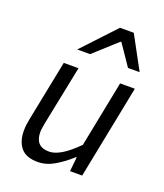

<svg xmlns="http://www.w3.org/2000/svg" viewBox="-139 -833 799 937"><g transform="rotate(20 261.0 -364.5)"><path d="M167.6 12Q106.6 12 79.5 -20.8Q52.3 -53.6 52.3 -108.9Q52.3 -126.3 54.3 -141.2Q56.3 -156.2 60.3 -176L122.3 -486H198.8L138 -186.1Q134.6 -167.2 132.3 -154.6Q130 -142 130 -129.5Q130 -92.7 147.7 -73.6Q165.3 -54.5 202.9 -54.5Q230.9 -54.5 266.4 -75.7Q301.9 -96.9 346.7 -142.1L415 -486H491.4L394.8 0H331.6L339.3 -73.9H335.3Q297 -38.5 254.3 -13.3Q211.6 12 167.6 12ZM161.6 -570 321.6 -740.9H393.1L485.8 -570H425.2L351.7 -678.2H347.7L228.4 -570Z"/></g></svg>

Font: Source Sans 3
Style: Italic
Weight: 200
Italic angle: -11°
Designer: Paul D. Hunt
Foundry: Adobe
Version: Version 3.046;hotconv 1.0.118;makeotfexe 2.5.65603